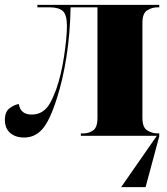

<svg xmlns="http://www.w3.org/2000/svg" viewBox="-20 -556 683 786"><path d="M79 7Q43 7 21.5 -12Q0 -31 0 -65Q0 -99 20 -113.5Q40 -128 57 -130Q64 -87 110 -87Q159 -87 185.5 -135Q212 -183 229 -256Q236 -286 241.5 -321Q247 -356 250.5 -390Q254 -424 254 -449Q254 -496 237 -511Q220 -526 183 -526H133V-536H632V-526H624Q603 -526 583 -514Q563 -502 563 -462V-74Q563 -34 583 -22Q603 -10 624 -10H632V0V2L576 210H476L622 0H311V-10H324Q343 -10 361 -22Q379 -34 379 -74V-526H269Q267 -418 252 -323Q237 -228 213 -154Q184 -62 153.5 -27.5Q123 7 79 7Z"/></svg>

Font: Noto Serif Display SemiCondensed Black
Style: Regular
Weight: 900
Width: 4
Designer: Monotype Design Team
Foundry: Monotype Imaging Inc.
Version: Version 2.009